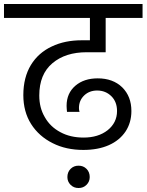

<svg xmlns="http://www.w3.org/2000/svg" viewBox="-47 -760 735 963"><path d="M388 -498C388 -498 483 -498 483 -498C483 -498 483 -670 483 -670C483 -670 668 -670 668 -670C668 -670 668 -740 668 -740C668 -740 -27 -740 -27 -740C-27 -740 -27 -670 -27 -670C-27 -670 404 -670 404 -670C404 -670 404 -558 404 -558C404 -558 364 -558 364 -558C364 -558 364 -558 364 -558C307 -558 257 -548 213 -527C168 -506 133 -475 108 -434C83 -393 70 -342 70 -283C70 -283 70 -283 70 -283C70 -228 83 -179 109 -138C135 -97 171 -65 217 -42C262 -19 314 -8 371 -8C371 -8 371 -8 371 -8C420 -8 463 -16 499 -32C535 -48 563 -71 583 -101C602 -130 612 -164 612 -203C612 -203 612 -203 612 -203C612 -252 597 -291 566 -322C535 -352 494 -367 443 -367C443 -367 443 -367 443 -367C398 -367 360 -355 331 -330C302 -305 287 -272 287 -229C287 -229 287 -229 287 -229C287 -221 288 -211 289 -199C289 -199 352 -199 352 -199C352 -199 352 -199 352 -199C350 -204 349 -211 349 -218C349 -218 349 -218 349 -218C349 -244 358 -265 376 -282C393 -298 415 -306 440 -306C440 -306 440 -306 440 -306C469 -306 493 -296 512 -277C531 -258 540 -233 540 -203C540 -203 540 -203 540 -203C540 -164 524 -132 493 -107C461 -82 421 -70 372 -70C372 -70 372 -70 372 -70C328 -70 289 -79 256 -97C222 -115 196 -140 178 -172C159 -204 150 -240 150 -281C150 -281 150 -281 150 -281C150 -352 172 -406 216 -443C260 -480 317 -498 388 -498ZM403 128C403 128 403 128 403 128C403 112 398 98 387 87C376 76 363 71 347 71C347 71 347 71 347 71C331 71 318 76 307 87C296 98 291 112 291 128C291 128 291 128 291 128C291 143 296 156 307 167C318 178 331 183 347 183C347 183 347 183 347 183C363 183 376 178 387 167C398 156 403 143 403 128Z"/></svg>

Font: Girnar Poppins
Style: Regular
Weight: 500
Designer: Ninad Kale (Devanagari), Jonny Pinhorn (Latin)
Foundry: Indian Type Foundry
Version: ""